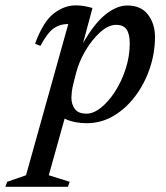

<svg xmlns="http://www.w3.org/2000/svg" viewBox="-110 -460 634 734"><path d="M156.5 235 149.5 254H-89.5L-82.5 235L-10.5 210L151 -368H147Q119 -368 95.2 -351.5Q71.5 -335 44.5 -284.5L24 -293Q55 -377 95.2 -408.2Q135.5 -439.5 179.5 -439.5Q196.5 -439.5 211.8 -436.8Q227 -434 243.5 -429.5L207.5 -295Q250 -370 293.2 -404.5Q336.5 -439 376.5 -439Q429.5 -439 456 -403.8Q482.5 -368.5 482.5 -319Q482.5 -258 462.8 -199.2Q443 -140.5 407.5 -93Q372 -45.5 324.5 -17.2Q277 11 221 11Q199 11 177 6.8Q155 2.5 137 -6.5L76.5 210ZM172 -146Q166 -123 164.5 -109Q163 -95 163 -87Q163 -61 176.2 -43.2Q189.5 -25.5 221 -25.5Q247.5 -25.5 276.2 -48.5Q305 -71.5 330 -110.2Q355 -149 370.5 -197Q386 -245 386 -294Q386 -329.5 374 -347.2Q362 -365 334 -365Q304.5 -365 273.2 -337Q242 -309 217 -266.8Q192 -224.5 181 -181.5Z"/></svg>

Font: Newsreader Text Medium
Style: Italic
Weight: 500
Italic angle: -17°
Designer: Hugues Gentile
Foundry: Production Type
Version: Version 1.001